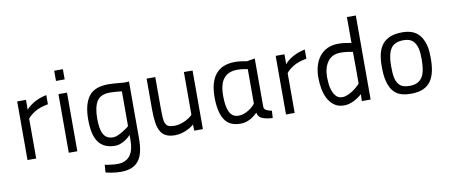

<svg xmlns="http://www.w3.org/2000/svg" viewBox="-78 -1048 3783 1613"><g transform="rotate(-10 1813.5 -241.5)"><path d="M85 -500H160V-415Q167 -425 182 -438.5Q197 -452 218.5 -465.5Q240 -479 269.5 -491Q299 -503 335 -510V-432Q261 -418 220 -392Q179 -366 159 -340V0H85Z M437 -500H510V0H437ZM436 -700H510V-613H436Z M829 -63Q846 -63 869 -73Q892 -83 913 -96Q934 -109 949.5 -120.5Q965 -132 966 -135V-431Q963 -431 951.5 -432.5Q940 -434 925 -435Q910 -436 893.5 -437Q877 -438 865 -438Q784 -438 753 -388Q722 -338 722 -241Q722 -199 727 -166Q732 -133 744 -110Q756 -87 776.5 -75Q797 -63 829 -63ZM717 151Q721 153 733 155Q745 157 760.5 159Q776 161 792.5 162.5Q809 164 823 164Q863 164 890.5 150.5Q918 137 934.5 113.5Q951 90 958.5 57.5Q966 25 966 -13V-60Q960 -52 946.5 -40Q933 -28 915 -17Q897 -6 876 2Q855 10 833 10Q781 10 745 -7.5Q709 -25 687 -58Q665 -91 655.5 -138.5Q646 -186 646 -246Q646 -375 695.5 -442Q745 -509 863 -509Q878 -509 896 -508Q914 -507 932 -505.5Q950 -504 967 -502.5Q984 -501 996 -500Q1011 -500 1022.5 -500.5Q1034 -501 1039 -502V-18Q1039 46 1028.5 93Q1018 140 994.5 171.5Q971 203 933 218.5Q895 234 839 234Q820 234 800 232Q780 230 762 227Q744 224 730.5 221Q717 218 712 216Z M1581 -500V0H1507L1506 -53Q1495 -43 1478 -32Q1461 -21 1439.5 -11.5Q1418 -2 1393.5 4Q1369 10 1343 10Q1298 10 1268 -4Q1238 -18 1220.5 -48Q1203 -78 1196 -125.5Q1189 -173 1189 -239V-500H1263V-240Q1263 -188 1265 -155Q1267 -122 1276 -103Q1285 -84 1302.5 -76.5Q1320 -69 1351 -69Q1376 -69 1401 -76Q1426 -83 1447 -93.5Q1468 -104 1484 -115.5Q1500 -127 1507 -136V-500Z M2113 -97Q2114 -75 2135 -65Q2156 -55 2179 -52L2175 10Q2124 8 2088.5 -6Q2053 -20 2047 -58Q2037 -49 2023 -37Q2009 -25 1991 -14.5Q1973 -4 1950.5 3Q1928 10 1901 10Q1806 10 1765 -56Q1724 -122 1724 -246Q1724 -376 1779 -442.5Q1834 -509 1945 -509Q1979 -509 2004.5 -504Q2030 -499 2044 -497L2113 -509ZM1897 -59Q1922 -59 1945.5 -68Q1969 -77 1988 -89.5Q2007 -102 2021 -115.5Q2035 -129 2040 -137V-431Q2026 -433 2003.5 -437Q1981 -441 1951 -441Q1876 -441 1836.5 -394Q1797 -347 1797 -244Q1797 -153 1820.5 -106Q1844 -59 1897 -59Z M2290 -500H2365V-415Q2372 -425 2387 -438.5Q2402 -452 2423.5 -465.5Q2445 -479 2474.5 -491Q2504 -503 2540 -510V-432Q2466 -418 2425 -392Q2384 -366 2364 -340V0H2290Z M2826 -509Q2856 -509 2887.5 -504.5Q2919 -500 2936 -496V-717H3012V0H2937L2939 -59Q2911 -33 2869.5 -11.5Q2828 10 2785 10Q2735 10 2701.5 -14.5Q2668 -39 2648 -77.5Q2628 -116 2619.5 -163.5Q2611 -211 2611 -257Q2611 -312 2625 -358.5Q2639 -405 2666 -438.5Q2693 -472 2733 -490.5Q2773 -509 2826 -509ZM2782 -61Q2805 -61 2829 -71.5Q2853 -82 2874.5 -96.5Q2896 -111 2912.5 -126Q2929 -141 2936 -150Q2936 -222 2936 -285Q2936 -348 2935 -420Q2929 -421 2918 -423.5Q2907 -426 2893 -427.5Q2879 -429 2863.5 -430.5Q2848 -432 2834 -432Q2758 -432 2721 -380.5Q2684 -329 2684 -248Q2684 -225 2687 -193Q2690 -161 2700.5 -132Q2711 -103 2730 -82Q2749 -61 2782 -61Z M3370 -510Q3453 -510 3498 -471Q3543 -432 3560 -361Q3566 -337 3568 -310Q3570 -283 3570 -253Q3570 -191 3559.5 -142.5Q3549 -94 3524.5 -59.5Q3500 -25 3458.5 -7Q3417 11 3355 11Q3268 11 3224 -26Q3180 -63 3164 -134Q3157 -161 3154.5 -192.5Q3152 -224 3152 -259Q3152 -320 3163.5 -366.5Q3175 -413 3201 -445Q3227 -477 3268.5 -493.5Q3310 -510 3370 -510ZM3355 -56Q3397 -56 3424 -70.5Q3451 -85 3466 -111Q3481 -137 3487 -174.5Q3493 -212 3493 -257Q3493 -284 3491.5 -307Q3490 -330 3485 -350Q3474 -396 3447 -419.5Q3420 -443 3371 -443Q3293 -443 3262 -396.5Q3231 -350 3230 -254Q3230 -222 3231.5 -194.5Q3233 -167 3238 -145Q3249 -100 3275 -78Q3301 -56 3355 -56Z"/></g></svg>

Font: Panefresco 400wt
Style: Regular
Weight: 400
Foundry: Campivisivi & Chank Co
Version: Version 1.002